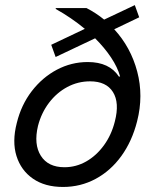

<svg xmlns="http://www.w3.org/2000/svg" viewBox="-20 -732 607 762"><path d="M230 10Q158.3 10 110.8 -22.9Q63.3 -55.8 45.4 -112.9Q27.5 -170 46.7 -244.2Q64.2 -315.8 106.2 -370.4Q148.3 -425 205.8 -455.4Q263.3 -485.8 328.3 -485.8Q414.2 -485.8 451.7 -428.3H456.7Q446.7 -465 420.8 -503.8Q395 -542.5 357.5 -580L200.8 -505.8L183.3 -554.2L316.7 -617.5Q263.3 -661.7 200.8 -696.7L201.7 -700H323.3Q360.8 -680.8 393.3 -654.2L515 -711.7L532.5 -663.3L433.3 -615.8Q499.2 -544.2 524.6 -447.9Q550 -351.7 524.2 -250.8Q504.2 -171.7 461.7 -112.9Q419.2 -54.2 359.6 -22.1Q300 10 230 10ZM235.8 -68.3Q281.7 -68.3 322.1 -91.2Q362.5 -114.2 392.5 -155.4Q422.5 -196.7 435.8 -250Q455 -324.2 428.3 -366.7Q401.7 -409.2 337.5 -409.2Q289.2 -409.2 247.1 -386.7Q205 -364.2 174.6 -324.2Q144.2 -284.2 130.8 -232.5Q113.3 -159.2 142.1 -113.8Q170.8 -68.3 235.8 -68.3Z"/></svg>

Font: Funnel Sans
Style: Italic
Weight: 400
Italic angle: -14.036°
Version: Version 1.000; Beta; Release 5; Build 24; ttfautohint (v1.8.